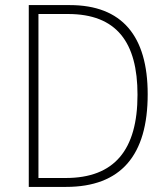

<svg xmlns="http://www.w3.org/2000/svg" viewBox="-20 -734 659 754"><path d="M560 -364C560 -593 459 -714 254 -714H93V0H239C455 0 560 -124 560 -364ZM520 -362C520 -145 429 -35 238 -35H131V-679H247C438 -679 520 -568 520 -362Z"/></svg>

Font: Noto Sans SemiCondensed ExtraLight
Style: Regular
Weight: 200
Width: 4
Designer: Monotype Design Team
Foundry: Monotype Imaging Inc.
Version: Version 2.013